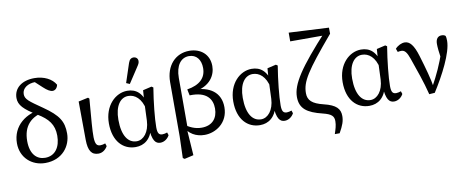

<svg xmlns="http://www.w3.org/2000/svg" viewBox="-78 -1125 4101 1689"><g transform="rotate(-10 1973.0 -281.0)"><path d="M244.2 13.1C397.9 13.1 477.3 -98.8 477.3 -209.9C477.3 -316.7 441.5 -376.5 308.9 -468.4C193 -548.6 161.3 -570.1 161.3 -616.7C161.3 -668.8 213.2 -703.8 280.9 -703.8C309.8 -703.8 326.9 -698.6 344.6 -685.8L336 -716.6L252.3 -725.2L337.1 -646.9C371 -615.2 397.1 -600.5 417.7 -600.5C440.9 -600.5 459.1 -618.9 464.9 -647.2C433.6 -703.3 361.2 -739.2 277.3 -739.2C166.7 -739.2 92.5 -683.1 92.5 -593.1C92.5 -531.1 134.7 -486.6 249.5 -417.6C341.4 -362.3 388.7 -305.3 388.7 -205.7C388.7 -104.4 340.8 -32.2 250.6 -32.2C178.7 -32.2 119.7 -84.2 119.7 -204.3C119.7 -334 185.9 -415.2 331.7 -435.7L308 -460.2C152.5 -451.6 27.5 -356.2 27.5 -200.5C27.5 -71.2 124.9 13.1 244.2 13.1Z M719.2 13.1C755.2 13.1 784 -9.9 800.5 -39.7L792.1 -65.3C778.3 -60.3 762.6 -56.4 748.7 -56.4C717.7 -56.4 702.5 -72.2 700.6 -135.5C699.7 -203.9 707.6 -277.8 723.5 -477.4L713.1 -487.5L626.1 -468.8L628.6 -125.1C629.7 -28.9 657.2 13.1 719.2 13.1Z M1051.3 13.1C1128.8 13.1 1190.9 -31.8 1214.1 -136.4L1194.1 -135.6C1200.1 -17.3 1229.3 13.1 1271.9 13.1C1306.8 13.1 1337.5 -9.3 1353.6 -39.7L1345.3 -65.3C1331.5 -60.3 1315.8 -56.4 1302.7 -56.4C1271.8 -56.4 1258.8 -72.7 1258.8 -127.1C1258.8 -204.9 1273.8 -350.1 1294.7 -476.4L1279.6 -486.5L1201.6 -468.2L1194.7 -375.2L1187.8 -197.9C1182.9 -96.8 1129.8 -35.6 1069.9 -35.6C992.5 -35.6 942.2 -107.2 942.2 -249.5C942.2 -372.8 992.5 -441.1 1063.3 -441.1C1121.3 -441.1 1179.8 -399.8 1201.1 -292.4L1223.6 -321.6C1199.3 -444.7 1140.4 -487.7 1062.1 -487.7C958.4 -487.7 854.4 -392.4 854.4 -232.1C854.4 -71.3 941 13.1 1051.3 13.1ZM1065.3 -555.9 1096.3 -542.5 1184.9 -677.4C1201.3 -701.8 1206.7 -712.3 1206.7 -728.9C1206.7 -751.5 1190.2 -766.9 1165.7 -766.9C1147.9 -766.9 1131.8 -756.5 1121.6 -726.3L1065.3 -555.9Z M1441.8 179.8 1457 190.2 1537.9 171.5 1521.9 -66.4 1529.6 -81.5 1529.8 -520.2C1529.8 -631.2 1578.4 -693.8 1650 -693.8C1716.9 -693.8 1755.5 -643.6 1755.5 -568.5C1755.5 -480.4 1698.1 -425.5 1585.5 -407.6L1596.9 -352.5C1751.4 -358 1796.9 -282.4 1796.9 -200.5C1796.9 -113.7 1747.7 -54 1652.8 -54C1591.9 -54 1544.4 -78.8 1498.3 -111.3L1487.4 -99.5C1526.7 -21.3 1591.9 13.1 1668.2 13.1C1767.1 13.1 1880.2 -57.8 1880.2 -196.8C1880.2 -328.1 1785.7 -398 1627.7 -395.3L1635.4 -375.1C1793 -398.2 1838.3 -495.8 1838.3 -572.4C1838.3 -678.1 1760.7 -739.2 1660.9 -739.2C1538.2 -739.2 1448 -645.1 1448 -496.5V-12.3L1441.8 179.8Z M2162.3 13.1C2239.8 13.1 2301.9 -31.8 2325.1 -136.4L2305.1 -135.6C2311.1 -17.3 2340.3 13.1 2382.9 13.1C2417.8 13.1 2448.5 -9.3 2464.6 -39.7L2456.3 -65.3C2442.5 -60.3 2426.8 -56.4 2413.7 -56.4C2382.8 -56.4 2369.8 -72.7 2369.8 -127.1C2369.8 -204.9 2384.8 -350.1 2405.7 -476.4L2390.6 -486.5L2312.6 -468.2L2305.7 -375.2L2298.8 -197.9C2293.9 -96.8 2240.8 -35.6 2180.9 -35.6C2103.5 -35.6 2053.2 -107.2 2053.2 -249.5C2053.2 -372.8 2103.5 -441.1 2174.3 -441.1C2232.3 -441.1 2290.8 -399.8 2312.1 -292.4L2334.6 -321.6C2310.3 -444.7 2251.4 -487.7 2173.1 -487.7C2069.4 -487.7 1965.4 -392.4 1965.4 -232.1C1965.4 -71.3 2052 13.1 2162.3 13.1Z M2795.5 205H2838.6C2874.5 141.8 2888.1 104 2888.1 59.4C2888.1 -4.7 2854.1 -43.7 2744.5 -70.2C2644.1 -94.5 2607.6 -129.9 2607.6 -193.3C2607.6 -295.7 2660.6 -380.3 2907.8 -672.1L2907.2 -726.4L2550.7 -744.5V-666.6H2885.1L2871.1 -704.1C2611.1 -421.4 2523.7 -288 2523.7 -174.3C2523.7 -70.7 2585.6 -25.4 2721.9 7.9C2801.2 27.3 2819.9 49.8 2819.9 93.5C2819.9 131.4 2808.8 163.8 2795.5 205Z M3139.3 13.1C3216.8 13.1 3278.9 -31.8 3302.1 -136.4L3282.1 -135.6C3288.1 -17.3 3317.3 13.1 3359.9 13.1C3394.8 13.1 3425.5 -9.3 3441.6 -39.7L3433.3 -65.3C3419.5 -60.3 3403.8 -56.4 3390.7 -56.4C3359.8 -56.4 3346.8 -72.7 3346.8 -127.1C3346.8 -204.9 3361.8 -350.1 3382.7 -476.4L3367.6 -486.5L3289.6 -468.2L3282.7 -375.2L3275.8 -197.9C3270.9 -96.8 3217.8 -35.6 3157.9 -35.6C3080.5 -35.6 3030.2 -107.2 3030.2 -249.5C3030.2 -372.8 3080.5 -441.1 3151.3 -441.1C3209.3 -441.1 3267.8 -399.8 3289.1 -292.4L3311.6 -321.6C3287.3 -444.7 3228.4 -487.7 3150.1 -487.7C3046.4 -487.7 2942.4 -392.4 2942.4 -232.1C2942.4 -71.3 3029 13.1 3139.3 13.1Z M3674.6 3.4 3724.5 -0.1C3813 -138.7 3910.8 -324.5 3910.8 -431.9C3910.8 -455.1 3908.8 -465.4 3905.7 -476C3898.1 -482.6 3889.8 -487.7 3869.9 -487.7C3838.3 -487.7 3817.7 -465 3817.7 -420.2C3817.7 -391.2 3821.3 -351.8 3834.3 -261.9L3843.5 -347.2C3804.2 -235.5 3771.5 -161.7 3709.5 -48.7L3724.9 -45C3712.1 -127.4 3684.9 -224 3649.7 -340.5C3618.6 -444.2 3584.7 -482.7 3539.6 -482.7C3512.5 -482.7 3478.6 -467.5 3455 -441L3466.2 -410.7C3475.2 -412.8 3485.2 -414.8 3498.2 -414.8C3529 -414.8 3547.3 -391.2 3568.2 -330.3C3606.7 -217.9 3645 -115.2 3674.6 3.4Z"/></g></svg>

Font: Source Serif Variable
Style: Regular
Weight: 389
Designer: Frank Grießhammer
Foundry: Adobe Systems Incorporated
Version: Version 3.001;hotconv 1.0.111;makeotfexe 2.5.65597